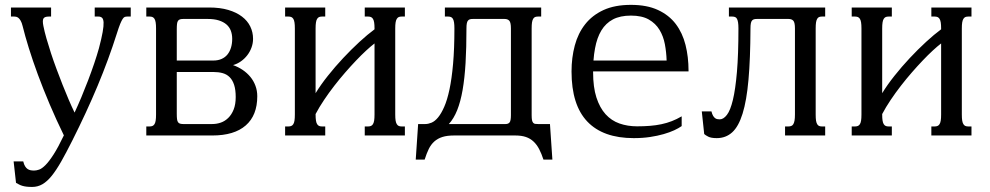

<svg xmlns="http://www.w3.org/2000/svg" viewBox="-20 -549 4010 778"><path d="M453.6 -413.6Q420.4 -308.6 375.5 -201.2Q330.6 -93.8 272.5 21.5Q248 70.3 228 105.5Q208 140.6 189.5 163.6Q170.9 186.5 151.9 197.5Q132.8 208.5 110.4 208.5Q96.7 208.5 87.2 207.3Q77.6 206.1 70.3 203.9Q63 201.7 57.1 198.5Q51.3 195.3 44.9 191.9L35.2 105H74.2Q77.1 117.7 81.8 125Q86.4 132.3 92 136Q97.7 139.6 104.2 140.9Q110.8 142.1 118.2 142.1Q127.4 142.1 138.7 138.2Q149.9 134.3 164.3 119.9Q178.7 105.5 197 77.1Q215.3 48.8 238.8 -0.5Q208 -63.5 181.4 -126.2Q154.8 -189 133.5 -246.6Q112.3 -304.2 96.7 -354.5Q81.1 -404.8 71.8 -442.9Q68.4 -457 63.7 -465.1Q59.1 -473.1 54.2 -476.8Q49.3 -480.5 44.9 -481.2Q40.5 -481.9 37.6 -481.9H24.4V-518.6H187V-481.9H177.7Q160.6 -481.9 156 -473.9Q151.4 -465.8 155.8 -443.8Q160.2 -421.4 168.2 -393.3Q176.3 -365.2 186.5 -333.7Q196.8 -302.2 209 -269.5Q221.2 -236.8 233.6 -205.3Q246.1 -173.8 258.5 -144.8Q271 -115.7 282.2 -92.8Q295.4 -121.1 309.6 -154.8Q323.7 -188.5 336.9 -223.1Q350.1 -257.8 361.6 -291.5Q373 -325.2 380.9 -353.5Q391.6 -394 396 -419.2Q400.4 -444.3 399.7 -458.3Q398.9 -472.2 393.3 -477.1Q387.7 -481.9 378.9 -481.9H363.8V-518.6H509.8V-481.9H495.6Q490.2 -481.9 485.8 -480.5Q481.4 -479 477.1 -472.4Q472.7 -465.8 467 -452.1Q461.4 -438.5 453.6 -413.6Z M572.8 0V-36.6H586.4Q592.8 -36.6 597.7 -38.6Q602.5 -40.5 606 -45.9Q609.4 -51.3 610.8 -60.5Q612.3 -69.8 612.3 -85V-433.6Q612.3 -448.7 610.8 -458Q609.4 -467.3 606 -472.7Q602.5 -478 597.7 -480Q592.8 -481.9 586.4 -481.9H572.8V-518.6H827.6Q871.6 -518.6 904.8 -508.8Q938 -499 960.4 -481.9Q982.9 -464.8 994.1 -441.7Q1005.4 -418.5 1005.4 -391.6Q1005.4 -374 999.3 -356.9Q993.2 -339.8 982.2 -325.4Q971.2 -311 956.3 -300.5Q941.4 -290 924.3 -285.2Q945.3 -277.8 963.4 -265.6Q981.4 -253.4 994.6 -237.3Q1007.8 -221.2 1015.1 -201.4Q1022.5 -181.6 1022.5 -159.2Q1022.5 -81.5 975.8 -40.8Q929.2 0 840.3 0ZM696.3 -303.7H844.2Q863.3 -303.7 877.7 -310.1Q892.1 -316.4 901.6 -328.1Q911.1 -339.8 916 -356Q920.9 -372.1 920.9 -391.6Q920.9 -409.7 915.3 -424.6Q909.7 -439.5 897.5 -450Q885.3 -460.4 866.7 -466.3Q848.1 -472.2 821.8 -472.2H722.2Q714.4 -472.2 709.2 -470.5Q704.1 -468.8 701.2 -464.4Q698.2 -460 697.3 -451.9Q696.3 -443.8 696.3 -430.7ZM840.3 -46.4Q857.9 -46.4 874.8 -52.2Q891.6 -58.1 905 -71.3Q918.5 -84.5 926.8 -105.2Q935.1 -126 935.1 -155.8Q935.1 -185.5 928.7 -205.1Q922.4 -224.6 910.6 -236.3Q898.9 -248 882.1 -252.7Q865.2 -257.3 844.7 -257.3H696.3V-87.9Q696.3 -74.7 697.3 -66.7Q698.2 -58.6 701.2 -54.2Q704.1 -49.8 709.2 -48.1Q714.4 -46.4 722.2 -46.4Z M1258.8 -85Q1258.8 -69.8 1260.3 -60.5Q1261.7 -51.3 1265.1 -45.9Q1268.6 -40.5 1273.2 -38.6Q1277.8 -36.6 1284.7 -36.6H1297.9V0H1135.3V-36.6H1148.9Q1155.3 -36.6 1160.2 -38.6Q1165 -40.5 1168.5 -45.9Q1171.9 -51.3 1173.3 -60.5Q1174.8 -69.8 1174.8 -85V-433.6Q1174.8 -448.7 1173.3 -458Q1171.9 -467.3 1168.5 -472.7Q1165 -478 1160.2 -480Q1155.3 -481.9 1148.9 -481.9H1135.3V-518.6H1297.9V-481.9H1284.7Q1277.8 -481.9 1273.2 -480Q1268.6 -478 1265.1 -472.7Q1261.7 -467.3 1260.3 -458Q1258.8 -448.7 1258.8 -433.6V-171.4Q1279.3 -205.1 1308.6 -241.9Q1337.9 -278.8 1370.6 -313.7Q1403.3 -348.6 1436.5 -379.2Q1469.7 -409.7 1497.6 -430.2V-433.6Q1497.6 -448.7 1496.1 -458Q1494.6 -467.3 1491.2 -472.7Q1487.8 -478 1482.9 -480Q1478 -481.9 1471.7 -481.9H1458V-518.6H1620.6V-481.9H1607.4Q1600.6 -481.9 1595.9 -480Q1591.3 -478 1587.9 -472.7Q1584.5 -467.3 1583 -458Q1581.5 -448.7 1581.5 -433.6V-85Q1581.5 -69.8 1583 -60.5Q1584.5 -51.3 1587.9 -45.9Q1591.3 -40.5 1595.9 -38.6Q1600.6 -36.6 1607.4 -36.6H1620.6V0H1458V-36.6H1471.7Q1478 -36.6 1482.9 -38.6Q1487.8 -40.5 1491.2 -45.9Q1494.6 -51.3 1496.1 -60.5Q1497.6 -69.8 1497.6 -85V-373Q1482.9 -361.8 1463.6 -344Q1444.3 -326.2 1422.9 -303.7Q1401.4 -281.2 1378.7 -255.1Q1356 -229 1334.2 -200.9Q1312.5 -172.9 1293 -143.8Q1273.4 -114.7 1258.8 -86.9Z M1819.3 0Q1791.5 0 1772.5 6.1Q1753.4 12.2 1740 24.2Q1726.6 36.1 1717.5 54.4Q1708.5 72.8 1700.7 97.7H1664.6L1674.3 -46.4H1703.6Q1715.3 -46.4 1728.8 -52Q1742.2 -57.6 1755.1 -73.2Q1768.1 -88.9 1780 -116Q1792 -143.1 1801.3 -186.3Q1810.5 -229.5 1815.9 -290.3Q1821.3 -351.1 1821.3 -433.6Q1821.3 -448.7 1819.8 -458Q1818.4 -467.3 1815.2 -472.7Q1812 -478 1807.1 -480Q1802.2 -481.9 1795.9 -481.9H1782.7V-518.6H2172.9V-481.9H2159.7Q2152.8 -481.9 2148.2 -480Q2143.6 -478 2140.4 -472.7Q2137.2 -467.3 2135.7 -458Q2134.3 -448.7 2134.3 -433.6V-82.5Q2134.3 -69.3 2135.7 -62.3Q2137.2 -55.2 2140.4 -51.5Q2143.6 -47.9 2148.2 -47.1Q2152.8 -46.4 2159.7 -46.4H2208.5L2218.3 97.7H2182.1Q2174.3 73.7 2164.8 55.4Q2155.3 37.1 2142.1 24.7Q2128.9 12.2 2111.1 6.1Q2093.3 0 2068.4 0ZM1870.1 -433.6Q1870.1 -355.5 1866.5 -293.7Q1862.8 -231.9 1854.5 -184.3Q1846.2 -136.7 1832.5 -102.5Q1818.8 -68.4 1798.8 -46.4H2028.8Q2039.6 -46.4 2044.9 -53Q2050.3 -59.6 2050.3 -82.5V-433.6Q2050.3 -457.5 2043.9 -464.8Q2037.6 -472.2 2024.4 -472.2H1896Q1889.2 -472.2 1884.5 -470.9Q1879.9 -469.7 1876.5 -465.8Q1873 -461.9 1871.6 -454.3Q1870.1 -446.8 1870.1 -433.6Z M2536.6 -529.3Q2601.6 -529.3 2646.2 -508.5Q2690.9 -487.8 2718.3 -451.7Q2745.6 -415.5 2757.8 -366.9Q2770 -318.4 2770 -262.7V-259.8H2383.3V-256.3Q2383.3 -195.8 2396.7 -154.1Q2410.2 -112.3 2433.8 -86.2Q2457.5 -60.1 2490.2 -48.6Q2522.9 -37.1 2561.5 -37.1Q2589.8 -37.1 2614 -39.1Q2638.2 -41 2660.2 -45.7Q2682.1 -50.3 2702.1 -58.1Q2722.2 -65.9 2742.2 -77.6V-38.1Q2730.5 -29.8 2712.2 -21.2Q2693.8 -12.7 2669.2 -5.6Q2644.5 1.5 2614.3 6.1Q2584 10.7 2547.9 10.7Q2423.8 10.7 2359.9 -56.4Q2295.9 -123.5 2295.9 -259.3Q2295.9 -315.4 2309.1 -364.7Q2322.3 -414.1 2351.1 -450.7Q2379.9 -487.3 2425.5 -508.3Q2471.2 -529.3 2536.6 -529.3ZM2681.2 -303.7Q2680.2 -337.4 2674.1 -369.9Q2668 -402.3 2652.3 -428.2Q2636.7 -454.1 2608.9 -470Q2581.1 -485.8 2536.6 -485.8Q2493.2 -485.8 2463.9 -470.5Q2434.6 -455.1 2416.7 -425.5Q2398.9 -396 2391.1 -353Q2386.7 -330.1 2384.8 -303.7Z M3021 -433.6Q3020.5 -310.5 3012.9 -225.8Q3005.4 -141.1 2989 -88.6Q2972.7 -36.1 2946.8 -12.7Q2920.9 10.7 2884.3 10.7Q2861.3 10.7 2849.6 4.6Q2837.9 -1.5 2833.5 -5.9L2823.7 -97.7H2862.8Q2865.7 -85.9 2869.6 -79.6Q2873.5 -73.2 2877.9 -70.1Q2882.3 -66.9 2887.2 -66.2Q2892.1 -65.4 2896.5 -65.4Q2911.6 -65.4 2925.5 -83.5Q2939.5 -101.6 2949.7 -144Q2960 -186.5 2966.1 -257.3Q2972.2 -328.1 2972.2 -433.6Q2972.2 -448.7 2970.7 -458Q2969.2 -467.3 2966.3 -472.7Q2963.4 -478 2958.5 -480Q2953.6 -481.9 2946.8 -481.9H2933.6V-518.6H3323.7V-481.9H3310.5Q3303.7 -481.9 3299.1 -480Q3294.4 -478 3291.3 -472.7Q3288.1 -467.3 3286.6 -458Q3285.2 -448.7 3285.2 -433.6V-85Q3285.2 -69.8 3286.6 -60.5Q3288.1 -51.3 3291.3 -45.9Q3294.4 -40.5 3299.1 -38.6Q3303.7 -36.6 3310.5 -36.6H3323.7V0H3161.1V-36.6H3174.8Q3181.2 -36.6 3186.3 -38.6Q3191.4 -40.5 3194.6 -45.9Q3197.8 -51.3 3199.5 -60.5Q3201.2 -69.8 3201.2 -85V-433.6Q3201.2 -457.5 3194.8 -464.8Q3188.5 -472.2 3175.3 -472.2H3046.9Q3040 -472.2 3035.4 -470.9Q3030.8 -469.7 3027.3 -465.8Q3023.9 -461.9 3022.5 -454.3Q3021 -446.8 3021 -433.6Z M3554.7 -85Q3554.7 -69.8 3556.2 -60.5Q3557.6 -51.3 3561 -45.9Q3564.5 -40.5 3569.1 -38.6Q3573.7 -36.6 3580.6 -36.6H3593.8V0H3431.2V-36.6H3444.8Q3451.2 -36.6 3456.1 -38.6Q3460.9 -40.5 3464.4 -45.9Q3467.8 -51.3 3469.2 -60.5Q3470.7 -69.8 3470.7 -85V-433.6Q3470.7 -448.7 3469.2 -458Q3467.8 -467.3 3464.4 -472.7Q3460.9 -478 3456.1 -480Q3451.2 -481.9 3444.8 -481.9H3431.2V-518.6H3593.8V-481.9H3580.6Q3573.7 -481.9 3569.1 -480Q3564.5 -478 3561 -472.7Q3557.6 -467.3 3556.2 -458Q3554.7 -448.7 3554.7 -433.6V-171.4Q3575.2 -205.1 3604.5 -241.9Q3633.8 -278.8 3666.5 -313.7Q3699.2 -348.6 3732.4 -379.2Q3765.6 -409.7 3793.5 -430.2V-433.6Q3793.5 -448.7 3792 -458Q3790.5 -467.3 3787.1 -472.7Q3783.7 -478 3778.8 -480Q3773.9 -481.9 3767.6 -481.9H3753.9V-518.6H3916.5V-481.9H3903.3Q3896.5 -481.9 3891.8 -480Q3887.2 -478 3883.8 -472.7Q3880.4 -467.3 3878.9 -458Q3877.4 -448.7 3877.4 -433.6V-85Q3877.4 -69.8 3878.9 -60.5Q3880.4 -51.3 3883.8 -45.9Q3887.2 -40.5 3891.8 -38.6Q3896.5 -36.6 3903.3 -36.6H3916.5V0H3753.9V-36.6H3767.6Q3773.9 -36.6 3778.8 -38.6Q3783.7 -40.5 3787.1 -45.9Q3790.5 -51.3 3792 -60.5Q3793.5 -69.8 3793.5 -85V-373Q3778.8 -361.8 3759.5 -344Q3740.2 -326.2 3718.8 -303.7Q3697.3 -281.2 3674.6 -255.1Q3651.9 -229 3630.1 -200.9Q3608.4 -172.9 3588.9 -143.8Q3569.3 -114.7 3554.7 -86.9Z"/></svg>

Font: Arian AMU Serif
Style: Regular
Weight: 400
Designer: Ruben Hakobyan (Tarumian)
Foundry: Ruben Hakobyan (Tarumian)
Version: Version 1.002